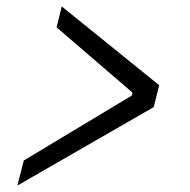

<svg xmlns="http://www.w3.org/2000/svg" viewBox="-20 -565 590 597"><path d="M54 -66 390 -268 392 -277 156 -480 172 -545 475 -300 458 -232 34 12Z"/></svg>

Font: IBM Plex Serif Medium
Style: Italic
Weight: 500
Italic angle: -14°
Designer: Mike Abbink, Paul van der Laan, Pieter van Rosmalen
Foundry: Bold Monday
Version: Version 2.5